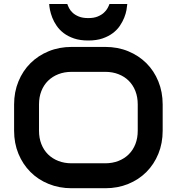

<svg xmlns="http://www.w3.org/2000/svg" viewBox="-20 -949 900 978"><path d="M808.6 -283.2Q808.6 -219.2 786.6 -165.5Q764.6 -111.8 725.6 -72.8Q686.5 -33.7 633.1 -12Q579.6 9.8 516.6 9.8H344.7Q281.7 9.8 228 -12Q174.3 -33.7 135.3 -72.8Q96.2 -111.8 74 -165.5Q51.8 -219.2 51.8 -283.2V-417Q51.8 -480.5 74 -534.4Q96.2 -588.4 135.3 -627.2Q174.3 -666 228 -688Q281.7 -710 344.7 -710H516.6Q579.6 -710 633.1 -688Q686.5 -666 725.6 -627.2Q764.6 -588.4 786.6 -534.4Q808.6 -480.5 808.6 -417ZM681.6 -417Q681.6 -454.6 669.7 -485.1Q657.7 -515.6 636 -537.4Q614.3 -559.1 583.7 -571Q553.2 -583 516.6 -583H344.7Q307.6 -583 277.1 -571Q246.6 -559.1 224.6 -537.4Q202.6 -515.6 190.7 -485.1Q178.7 -454.6 178.7 -417V-283.2Q178.7 -245.6 190.7 -215.1Q202.6 -184.6 224.6 -162.8Q246.6 -141.1 277.1 -129.2Q307.6 -117.2 344.7 -117.2H515.6Q552.7 -117.2 583.3 -129.2Q613.8 -141.1 635.7 -162.8Q657.7 -184.6 669.7 -215.1Q681.6 -245.6 681.6 -283.2ZM628.4 -928.7Q627.4 -916.5 624.3 -898.2Q621.1 -879.9 612.8 -859.1Q604.5 -838.4 590.6 -817.6Q576.7 -796.9 554.7 -780.3Q532.7 -763.7 502.2 -753.2Q471.7 -742.7 429.7 -742.7Q387.7 -742.7 356.9 -753.2Q326.2 -763.7 304.4 -780.3Q282.7 -796.9 268.6 -817.6Q254.4 -838.4 246.3 -859.1Q238.3 -879.9 234.6 -898.2Q231 -916.5 230.5 -928.7H322.8Q325.7 -919.9 331.8 -907.7Q337.9 -895.5 349.9 -884.3Q361.8 -873 381.1 -865Q400.4 -856.9 429.7 -856.9Q458.5 -856.9 477.8 -865Q497.1 -873 509.3 -884.3Q521.5 -895.5 528.1 -907.7Q534.7 -919.9 537.6 -928.7Z"/></svg>

Font: Audiowide
Style: Regular
Weight: 400
Designer: Astigmatic (AOETI)
Foundry: Astigmatic (AOETI)
Version: Version 1.002